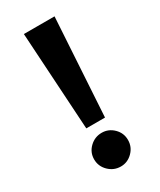

<svg xmlns="http://www.w3.org/2000/svg" viewBox="-183 -762 695 835"><g transform="rotate(-30 165.0 -345.0)"><path d="M118 -209 88 -700H242L212 -209ZM166 10Q131 10 105.5 -15Q80 -40 80 -75Q80 -110 105.5 -134.5Q131 -159 166 -159Q200 -159 225 -134.5Q250 -110 250 -75Q250 -40 225 -15Q200 10 166 10Z"/></g></svg>

Font: Fustat ExtraBold
Style: Regular
Weight: 800
Designer: Mohamed Gaber, Khaled Hosny, Laura Garcia Mut
Foundry: Kief Type Foundry, Alif Type Foundry, Hard Type Foundry
Version: Version 1.007